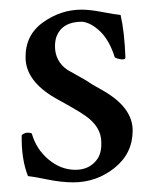

<svg xmlns="http://www.w3.org/2000/svg" viewBox="-20 -340 318 398"><path d="M149 -320Q167 -320 192.5 -315Q218 -310 230 -309Q238 -274 240 -221Q240 -216 231.5 -217Q223 -218 218 -221Q207 -256 188 -274.5Q169 -293 150 -295Q109 -295 97 -264Q94 -255 94 -244Q94 -213 120 -195Q125 -192 144 -181.5Q163 -171 165 -169Q167 -167 194 -152Q255 -117 255 -69.5Q255 -22 217.5 8Q180 38 132 38Q107 38 78 32Q49 26 38 25Q24 -10 25 -60Q31 -65 37.5 -65Q44 -65 46 -63Q55 -31 80.5 -9.5Q106 12 136.5 12Q167 12 183 -12Q191 -26 190 -45Q190 -77 157 -100Q149 -106 124.5 -120Q100 -134 94 -137Q34 -172 33 -219.5Q32 -267 69 -293.5Q106 -320 149 -320Z"/></svg>

Font: AMoshref-Naskh
Style: Naskh
Weight: 500
Version: Version 0.001